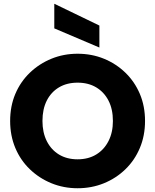

<svg xmlns="http://www.w3.org/2000/svg" viewBox="-20 -995 826 1022"><path d="M393 7Q319 7 254 -19.5Q189 -46 139 -94Q89 -142 61.5 -207.5Q34 -273 34 -351Q34 -430 61.5 -495Q89 -560 139 -608Q189 -656 254 -682.5Q319 -709 393 -709Q468 -709 533 -682.5Q598 -656 647.5 -608Q697 -560 724.5 -495Q752 -430 752 -351Q752 -273 724.5 -207.5Q697 -142 647.5 -94Q598 -46 533 -19.5Q468 7 393 7ZM393 -147Q450 -147 492 -172.5Q534 -198 557.5 -244Q581 -290 581 -351Q581 -414 557.5 -459.5Q534 -505 492 -530Q450 -555 393 -555Q336 -555 294 -530Q252 -505 229 -459.5Q206 -414 206 -351Q206 -290 229 -244Q252 -198 294 -172.5Q336 -147 393 -147ZM269 -975 509 -859V-742L269 -844Z"/></svg>

Font: Parkinsans Light
Style: Bold
Weight: 700
Version: Version 1.000